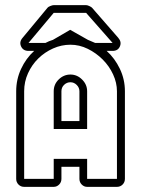

<svg xmlns="http://www.w3.org/2000/svg" viewBox="-20 -724 582 747"><path d="M315 -704Q320 -704 327.5 -700.5Q335 -697 338 -694L440 -577Q454 -561 446.5 -543.5Q439 -526 418 -526H395Q427 -497 446.5 -456Q466 -415 466 -369V-28Q466 -15 457 -6Q448 3 435 3H319Q307 3 298 -6Q289 -15 289 -28V-75H219V-28Q219 -15 210 -6Q201 3 189 3H74Q61 3 52 -6Q43 -15 43 -28V-369Q43 -415 62 -456Q81 -497 113 -526H91Q70 -526 62 -543.5Q54 -561 68 -577L165 -694Q167 -697 175.5 -700.5Q184 -704 189 -704ZM319 -28H435V-369Q435 -402 420 -434.5Q405 -467 379.5 -492.5Q354 -518 321.5 -534Q289 -550 254 -550Q219 -550 186.5 -535.5Q154 -521 129 -496.5Q104 -472 89 -439Q74 -406 74 -369V-28H189V-106H319ZM189 -222V-369Q189 -396 208.5 -415Q228 -434 254 -434Q280 -434 299.5 -414.5Q319 -395 319 -369V-222ZM189 -674 91 -557H157Q170 -564 186 -569L253 -608L322 -569L350 -557H418L315 -674ZM289 -253V-369Q289 -383 278.5 -393.5Q268 -404 254 -404Q240 -404 229.5 -394Q219 -384 219 -369V-253Z"/></svg>

Font: Lichte PostBus
Style: Regular
Weight: 400
Designer: Peter Wiegel
Version: Version 1.001